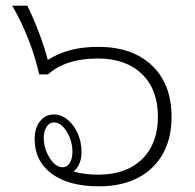

<svg xmlns="http://www.w3.org/2000/svg" viewBox="-20 -646 687 676"><path d="M584 -235Q584 -121 515.5 -55.5Q447 10 328 10Q222 10 162 -34.5Q102 -79 102 -157Q102 -195 121 -219Q140 -243 169 -243Q195 -243 217.5 -225Q240 -207 253.5 -176.5Q267 -146 267 -112Q267 -65 239 -42Q280 -31 326 -31Q424 -31 480 -85.5Q536 -140 536 -235Q536 -331 479.5 -385.5Q423 -440 325 -440Q211 -440 149 -384H118Q104 -447 79 -510Q54 -573 23 -626H76Q98 -582 118 -529Q138 -476 148 -435Q187 -459 229.5 -470Q272 -481 326 -481Q446 -481 515 -415.5Q584 -350 584 -235ZM200 -57Q216 -57 225.5 -72Q235 -87 235 -111Q235 -150 215 -182.5Q195 -215 170 -215Q154 -215 144 -199.5Q134 -184 134 -160Q134 -135 144 -111Q154 -87 169 -72Q184 -57 200 -57Z"/></svg>

Font: KoHo Light
Style: Regular
Weight: 300
Version: Version 1.000; ttfautohint (v1.6)